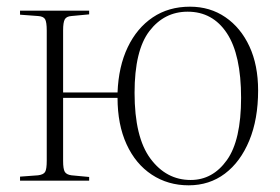

<svg xmlns="http://www.w3.org/2000/svg" viewBox="-20 -541 840 575"><path d="M545 14Q483 14 434.5 -18Q386 -50 359 -109Q332 -168 332 -248H169V-59Q169 -35 174 -26.5Q179 -18 194 -16L247 -11V0H40V-12L94 -16Q110 -18 115 -26Q120 -34 120 -60V-449Q120 -475 115 -483.5Q110 -492 94 -493L40 -497V-509H247V-498L194 -493Q179 -492 174 -483Q169 -474 169 -450V-264H332Q335 -342 362.5 -399.5Q390 -457 437.5 -489Q485 -521 549 -521Q609 -521 655 -489.5Q701 -458 727 -402Q753 -346 753 -270Q753 -184 726.5 -120Q700 -56 653.5 -21Q607 14 545 14ZM551 -2Q617 -2 659.5 -61.5Q702 -121 702 -248Q702 -377 659.5 -441.5Q617 -506 542 -506Q472 -506 427.5 -448Q383 -390 383 -263Q383 -130 430.5 -66Q478 -2 551 -2Z"/></svg>

Font: Literata 72pt ExtraLight
Style: Regular
Weight: 200
Designer: Latin by Veronika Burian and Jose Scaglione. Greek by Irene Vlachou. Cyrillic by Vera Evstafieva.
Foundry: TypeTogether
Version: Version 3.002